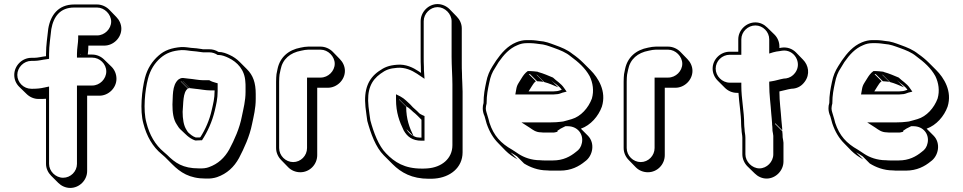

<svg xmlns="http://www.w3.org/2000/svg" viewBox="-20 -777 4731 943"><path d="M169 -291H176C186 -291 196 -291 206 -292V28C206 50 216 71 231 86L266 121C281 136 302 146 325 146C370 146 408 108 408 63V-307H468C513 -307 552 -345 552 -390C552 -413 543 -434 528 -449L492 -484C477 -499 456 -509 433 -509H411C413 -524 414 -539 414 -553H492C537 -553 576 -591 576 -636C576 -658 566 -679 551 -694L516 -730C501 -745 479 -755 457 -755H344C266 -755 228 -702 217 -636C213 -597 206 -555 206 -512V-501C186 -499 167 -493 147 -493H134C88 -493 50 -454 50 -409C50 -386 59 -366 74 -351L110 -316C125 -301 146 -291 169 -291ZM376 -509H373V-512ZM141 -341H134C96 -341 65 -372 65 -409C65 -446 97 -478 134 -478H147C170 -478 189 -484 208 -486L221 -488V-512C221 -553 228 -595 232 -634C243 -696 276 -740 344 -740H457C493 -740 526 -707 526 -671C526 -635 494 -603 457 -603H364V-588C364 -566 358 -541 358 -512V-494H433C470 -494 502 -463 502 -426C502 -389 470 -357 433 -357H358V28C358 65 327 96 290 96C253 96 221 64 221 28V-352L202 -348C200 -348 199 -347 199 -347H197C181 -343 161 -341 141 -341Z M871 -546C822 -542 788 -530 759 -504C728 -477 704 -441 692 -395C677 -337 666 -236 684 -171C700 -108 730 -56 774 -20L790 -6L825 29C866 70 910 100 991 100C1012 101 1031 98 1046 93C1095 76 1130 43 1154 -1C1179 -49 1206 -107 1218 -168C1226 -206 1236 -245 1236 -291V-315C1236 -371 1223 -407 1193 -437L1157 -473C1143 -487 1126 -499 1108 -507C1093 -514 1074 -522 1053 -522C1039 -531 1024 -535 1008 -535H978C977 -535 975 -535 972 -536C955 -539 935 -541 918 -542C902 -544 893 -546 871 -546ZM904 -127C901 -131 898 -135 896 -139C882 -160 877 -193 877 -228C881 -266 877 -325 903 -342L868 -377C868 -378 868 -378 869 -378L904 -343C907 -344 909 -344 912 -344L877 -379H878L913 -344C920 -343 928 -342 938 -341C962 -339 989 -333 1013 -333H1034V-330C1034 -293 1027 -268 1020 -237C1009 -187 988 -140 964 -103H963C962 -102 962 -102 961 -102H941C926 -107 915 -117 904 -127ZM857 -387C823 -359 830 -297 827 -264V-263C827 -226 831 -191 848 -166C854 -156 860 -146 871 -137C889 -121 907 -98 939 -87H941L964 -88H972C999 -129 1022 -179 1035 -234C1042 -265 1049 -291 1049 -330V-368L1038 -371C1027 -374 1018 -377 1008 -383H978C956 -383 930 -389 904 -391C893 -392 886 -393 879 -394H877C868 -394 862 -390 857 -387ZM1049 -507H1053C1070 -507 1087 -500 1102 -493C1146 -472 1182 -434 1185 -375C1186 -367 1186 -359 1186 -350V-326C1186 -282 1176 -245 1168 -206C1157 -147 1131 -90 1106 -43C1083 -2 1051 28 1006 44C993 49 976 51 956 50C878 50 840 23 800 -17L784 -31C743 -65 714 -114 699 -175C682 -236 692 -335 707 -391C718 -434 740 -468 769 -493C796 -516 826 -528 872 -531C894 -531 900 -529 917 -527C934 -526 955 -523 969 -521C974 -520 974 -520 978 -520H1008C1023 -520 1037 -515 1049 -507Z M1538 -15V-346H1590C1635 -346 1674 -384 1674 -429C1674 -451 1664 -472 1649 -487L1614 -523C1599 -538 1577 -548 1555 -548H1493C1482 -548 1470 -546 1456 -543C1397 -532 1355 -496 1343 -438L1338 -413C1337 -403 1336 -391 1336 -376V-50C1336 -27 1346 -6 1361 9L1396 45C1411 60 1432 69 1455 69C1501 69 1538 31 1538 -15ZM1488 -50C1488 -12 1457 19 1420 19C1383 19 1351 -12 1351 -50V-376C1351 -390 1352 -403 1353 -411L1358 -435C1368 -487 1405 -518 1459 -528C1472 -531 1484 -533 1493 -533H1555C1591 -533 1624 -500 1624 -464C1624 -428 1592 -396 1555 -396H1488Z M2249 -418C2248 -434 2248 -449 2248 -462V-638C2248 -660 2238 -681 2223 -696L2188 -732C2173 -747 2151 -757 2129 -757C2084 -757 2046 -718 2046 -673V-497C2046 -482 2046 -465 2047 -448C2047 -438 2047 -428 2048 -419L2036 -427C2009 -445 1973 -463 1930 -459C1890 -456 1868 -447 1840 -427C1789 -391 1766 -338 1775 -251C1779 -224 1780 -206 1784 -183C1801 -121 1825 -54 1865 -14L1872 -7L1908 29C1950 71 2003 101 2086 101C2097 101 2107 101 2116 100C2189 94 2252 48 2252 -29V-327C2252 -356 2249 -387 2249 -418ZM2010 -109C1995 -117 1984 -128 1976 -143ZM2011 -109C1991 -150 1975 -192 1975 -253L1940 -288V-290L1975 -255C1992 -246 2005 -230 2019 -219L2011 -227C2025 -215 2037 -202 2050 -189V-101C2045 -101 2039 -101 2034 -102C2025 -102 2017 -106 2011 -109ZM2202 -362V-64C2202 3 2148 45 2080 50C2071 51 2061 51 2051 51C1967 51 1918 20 1876 -24C1840 -60 1815 -126 1799 -186C1795 -208 1794 -226 1790 -253C1781 -336 1803 -382 1849 -415C1875 -434 1893 -441 1931 -444C1969 -447 2002 -432 2028 -415L2065 -390L2063 -420C2062 -429 2062 -438 2062 -448C2061 -466 2061 -482 2061 -497V-673C2061 -710 2093 -742 2129 -742C2165 -742 2198 -709 2198 -673V-497C2198 -454 2202 -401 2202 -362ZM2056 -211C2050 -214 2043 -217 2039 -221L2028 -232C2020 -239 2012 -246 2008 -250L1994 -265C1982 -275 1968 -292 1947 -303L1925 -314V-290V-288C1925 -224 1942 -179 1963 -136C1980 -106 2005 -86 2050 -86H2065V-207Z M2615 -410C2616 -410 2617 -410 2618 -409L2653 -374C2677 -368 2700 -357 2722 -348L2687 -383C2704 -366 2726 -356 2739 -336C2729 -333 2720 -329 2709 -329C2702 -328 2695 -328 2687 -328H2576L2591 -352C2596 -360 2604 -373 2612 -378L2577 -413H2583L2618 -378C2628 -378 2640 -376 2650 -375ZM2833 -145C2881 -162 2919 -206 2936 -253C2960 -329 2918 -395 2880 -433L2845 -468C2829 -484 2811 -499 2792 -512C2766 -533 2738 -544 2705 -556C2680 -565 2659 -574 2628 -576L2614 -578C2605 -579 2595 -580 2586 -580H2566C2549 -580 2532 -576 2515 -569C2472 -551 2443 -517 2417 -480L2399 -452C2384 -428 2374 -405 2368 -374C2361 -341 2355 -311 2355 -271C2352 -262 2351 -254 2351 -245C2351 -232 2354 -219 2360 -206C2364 -193 2367 -182 2370 -170C2384 -129 2403 -98 2428 -73L2463 -37C2480 -20 2499 -7 2522 6L2487 -29L2505 -18C2510 -15 2514 -12 2519 -9L2554 26C2583 44 2622 60 2668 60C2677 61 2684 61 2689 61H2731C2785 61 2824 40 2853 16C2892 -11 2904 -74 2867 -111ZM2618 -425C2604 -426 2597 -428 2583 -428H2572C2559 -419 2549 -405 2543 -395L2528 -371C2521 -360 2518 -352 2516 -341L2511 -313H2687C2695 -313 2704 -313 2710 -314C2725 -314 2734 -319 2743 -322L2763 -327L2751 -344C2735 -368 2713 -379 2696 -396C2674 -405 2650 -416 2624 -423C2619 -426 2618 -425 2618 -425ZM2735 -179C2720 -177 2704 -176 2687 -176H2541L2583 -149C2595 -141 2611 -127 2637 -127C2645 -126 2650 -126 2654 -126H2695C2699 -126 2702 -126 2706 -127L2718 -130V-135C2724 -139 2728 -141 2733 -145L2822 -190ZM2634 10H2633C2590 10 2553 -4 2527 -21C2521 -25 2517 -28 2512 -31L2495 -42C2440 -73 2405 -110 2384 -174C2381 -187 2378 -197 2374 -210C2371 -222 2366 -232 2366 -245C2366 -253 2368 -261 2370 -269V-271C2370 -310 2376 -338 2383 -371C2389 -401 2397 -422 2412 -444L2429 -472C2455 -509 2482 -539 2521 -555C2536 -562 2551 -565 2566 -565H2586C2595 -565 2603 -564 2612 -563L2627 -561C2656 -559 2674 -551 2700 -542C2733 -530 2759 -520 2783 -500C2821 -472 2854 -443 2876 -403C2892 -370 2898 -331 2887 -293C2870 -247 2833 -205 2788 -192L2767 -186L2667 -159L2771 -157C2816 -156 2847 -119 2838 -75C2834 -55 2825 -42 2809 -31C2781 -8 2746 11 2696 11H2654C2649 11 2642 11 2634 10Z M3245 -15V-346H3297C3342 -346 3381 -384 3381 -429C3381 -451 3371 -472 3356 -487L3321 -523C3306 -538 3284 -548 3262 -548H3200C3189 -548 3177 -546 3163 -543C3104 -532 3062 -496 3050 -438L3045 -413C3044 -403 3043 -391 3043 -376V-50C3043 -27 3053 -6 3068 9L3103 45C3118 60 3139 69 3162 69C3208 69 3245 31 3245 -15ZM3195 -50C3195 -12 3164 19 3127 19C3090 19 3058 -12 3058 -50V-376C3058 -390 3059 -403 3060 -411L3065 -435C3075 -487 3112 -518 3166 -528C3179 -531 3191 -533 3200 -533H3262C3298 -533 3331 -500 3331 -464C3331 -428 3299 -396 3262 -396H3195Z M3620 -167C3620 -159 3621 -150 3622 -141V-140C3622 -126 3626 -113 3626 -100V-19C3626 3 3636 25 3651 40L3687 75C3702 90 3723 100 3745 100C3790 100 3828 61 3828 16V-76C3827 -84 3826 -93 3824 -102C3824 -114 3823 -124 3822 -133L3787 -168V-172L3822 -137C3822 -152 3819 -168 3818 -185C3815 -233 3808 -277 3808 -328C3829 -332 3846 -338 3866 -341L3878 -342C3900 -345 3918 -356 3932 -375C3960 -412 3951 -457 3924 -484L3889 -520C3872 -537 3847 -547 3819 -543L3808 -541V-549C3808 -571 3799 -592 3784 -607L3748 -642C3733 -657 3713 -667 3690 -667C3645 -667 3606 -629 3606 -584V-523H3564C3518 -523 3480 -485 3480 -440C3480 -417 3490 -396 3505 -381L3540 -346C3555 -331 3576 -321 3599 -321H3607C3610 -270 3620 -216 3620 -167ZM3774 -137V-135C3776 -127 3777 -116 3778 -110V-19C3778 18 3746 50 3710 50C3674 50 3641 17 3641 -19V-100C3641 -116 3637 -129 3637 -140V-142C3636 -151 3635 -160 3635 -167C3635 -232 3621 -290 3621 -356V-371H3564C3527 -371 3495 -403 3495 -440C3495 -477 3526 -508 3564 -508H3621V-584C3621 -621 3653 -652 3690 -652C3727 -652 3758 -621 3758 -584V-514L3777 -520C3788 -523 3798 -525 3809 -526L3821 -528C3880 -537 3922 -468 3885 -419C3873 -403 3858 -395 3841 -392L3829 -391C3807 -387 3791 -381 3771 -378L3758 -376V-363C3758 -311 3765 -266 3768 -219C3769 -201 3772 -185 3772 -172V-167C3773 -159 3774 -149 3774 -137Z M4313 -410C4314 -410 4315 -410 4316 -409L4351 -374C4375 -368 4398 -357 4420 -348L4385 -383C4402 -366 4424 -356 4437 -336C4427 -333 4418 -329 4407 -329C4400 -328 4393 -328 4385 -328H4274L4289 -352C4294 -360 4302 -373 4310 -378L4275 -413H4281L4316 -378C4326 -378 4338 -376 4348 -375ZM4531 -145C4579 -162 4617 -206 4634 -253C4658 -329 4616 -395 4578 -433L4543 -468C4527 -484 4509 -499 4490 -512C4464 -533 4436 -544 4403 -556C4378 -565 4357 -574 4326 -576L4312 -578C4303 -579 4293 -580 4284 -580H4264C4247 -580 4230 -576 4213 -569C4170 -551 4141 -517 4115 -480L4097 -452C4082 -428 4072 -405 4066 -374C4059 -341 4053 -311 4053 -271C4050 -262 4049 -254 4049 -245C4049 -232 4052 -219 4058 -206C4062 -193 4065 -182 4068 -170C4082 -129 4101 -98 4126 -73L4161 -37C4178 -20 4197 -7 4220 6L4185 -29L4203 -18C4208 -15 4212 -12 4217 -9L4252 26C4281 44 4320 60 4366 60C4375 61 4382 61 4387 61H4429C4483 61 4522 40 4551 16C4590 -11 4602 -74 4565 -111ZM4316 -425C4302 -426 4295 -428 4281 -428H4270C4257 -419 4247 -405 4241 -395L4226 -371C4219 -360 4216 -352 4214 -341L4209 -313H4385C4393 -313 4402 -313 4408 -314C4423 -314 4432 -319 4441 -322L4461 -327L4449 -344C4433 -368 4411 -379 4394 -396C4372 -405 4348 -416 4322 -423C4317 -426 4316 -425 4316 -425ZM4433 -179C4418 -177 4402 -176 4385 -176H4239L4281 -149C4293 -141 4309 -127 4335 -127C4343 -126 4348 -126 4352 -126H4393C4397 -126 4400 -126 4404 -127L4416 -130V-135C4422 -139 4426 -141 4431 -145L4520 -190ZM4332 10H4331C4288 10 4251 -4 4225 -21C4219 -25 4215 -28 4210 -31L4193 -42C4138 -73 4103 -110 4082 -174C4079 -187 4076 -197 4072 -210C4069 -222 4064 -232 4064 -245C4064 -253 4066 -261 4068 -269V-271C4068 -310 4074 -338 4081 -371C4087 -401 4095 -422 4110 -444L4127 -472C4153 -509 4180 -539 4219 -555C4234 -562 4249 -565 4264 -565H4284C4293 -565 4301 -564 4310 -563L4325 -561C4354 -559 4372 -551 4398 -542C4431 -530 4457 -520 4481 -500C4519 -472 4552 -443 4574 -403C4590 -370 4596 -331 4585 -293C4568 -247 4531 -205 4486 -192L4465 -186L4365 -159L4469 -157C4514 -156 4545 -119 4536 -75C4532 -55 4523 -42 4507 -31C4479 -8 4444 11 4394 11H4352C4347 11 4340 11 4332 10Z"/></svg>

Font: Blanket
Style: Poster
Weight: 900
Foundry: Cannot Into Space Fonts
Version: Version 0.9